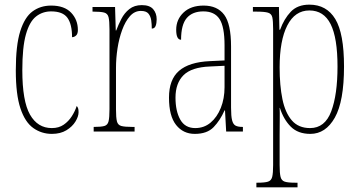

<svg xmlns="http://www.w3.org/2000/svg" viewBox="-20 -566 1548 826"><path d="M203 10Q159 10 123.5 -15Q88 -40 68 -99.5Q48 -159 48 -263Q48 -371 67 -431.5Q86 -492 120 -517Q154 -542 200 -542Q257 -542 286 -511.5Q315 -481 315 -437Q315 -420 307 -413Q299 -406 290 -406Q290 -462 270 -489.5Q250 -517 200 -517Q163 -517 135 -495Q107 -473 91.5 -418Q76 -363 76 -264Q76 -131 109 -73Q142 -15 203 -15Q233 -15 254 -29.5Q275 -44 289 -66Q303 -88 310 -110Q314 -106 316 -100Q318 -94 318 -83Q318 -65 304.5 -43Q291 -21 265.5 -5.5Q240 10 203 10Z M383 0V-20H384Q415 -20 429 -24Q443 -28 447 -44Q451 -60 451 -96V-440Q451 -476 447 -492Q443 -508 428 -512Q413 -516 381 -516H378V-536H475L478 -435H480Q489 -459 502 -484.5Q515 -510 536.5 -527Q558 -544 590 -544Q624 -544 639 -526.5Q654 -509 654 -483Q654 -466 649.5 -454.5Q645 -443 633 -443Q633 -462 630.5 -479Q628 -496 618.5 -507.5Q609 -519 586 -519Q559 -519 539 -496.5Q519 -474 505.5 -437Q492 -400 485.5 -357.5Q479 -315 479 -274V-96Q479 -60 483 -44Q487 -28 502 -24Q517 -20 548 -20H559V0Z M818 10Q768 10 737.5 -28.5Q707 -67 707 -146Q707 -224 750.5 -261.5Q794 -299 883 -303L946 -306V-371Q946 -451 924.5 -484Q903 -517 855 -517Q808 -517 783.5 -488.5Q759 -460 759 -395Q738 -395 738 -438Q738 -482 769.5 -512Q801 -542 856 -542Q915 -542 944.5 -502.5Q974 -463 974 -366V-103Q974 -66 978.5 -48.5Q983 -31 993.5 -25.5Q1004 -20 1023 -20H1025V0H953L948 -91H946Q927 -48 899 -19Q871 10 818 10ZM820 -15Q858 -15 886 -38.5Q914 -62 930 -102Q946 -142 946 -191V-283L884 -280Q804 -277 769.5 -242.5Q735 -208 735 -146Q735 -88 755.5 -51.5Q776 -15 820 -15Z M1083 240V220H1088Q1119 220 1133 215.5Q1147 211 1151 195Q1155 179 1155 144V-441Q1155 -476 1151.5 -491.5Q1148 -507 1133 -511.5Q1118 -516 1083 -516H1068V-536H1180L1182 -438H1185Q1202 -485 1231 -515.5Q1260 -546 1311 -546Q1385 -546 1422.5 -484Q1460 -422 1460 -280Q1460 -130 1420.5 -60Q1381 10 1315 10Q1262 10 1231 -21Q1200 -52 1184 -102H1183Q1184 -83 1183.5 -52.5Q1183 -22 1183 14V144Q1183 179 1187 195Q1191 211 1205 215.5Q1219 220 1249 220H1260V240ZM1314 -15Q1378 -15 1405 -87Q1432 -159 1432 -280Q1432 -403 1402.5 -462Q1373 -521 1311 -521Q1249 -521 1216 -456.5Q1183 -392 1183 -276Q1183 -198 1195 -139.5Q1207 -81 1235.5 -48Q1264 -15 1314 -15Z"/></svg>

Font: Noto Serif Thai ExtraCondensed Thin
Style: Regular
Weight: 100
Width: 2
Designer: Monotype Design Team
Foundry: Monotype Imaging Inc.
Version: Version 2.001; ttfautohint (v1.8.4.7-5d5b)